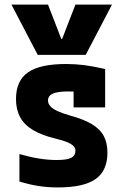

<svg xmlns="http://www.w3.org/2000/svg" viewBox="-20 -810 540 840"><path d="M30 -790H190L248 -640H252L310 -790H470L355 -570H145ZM234 10Q188 10 147 3.5Q106 -3 65 -16V-136Q110 -123 150 -116.5Q190 -110 228 -110Q273 -110 291.5 -119.5Q310 -129 310 -151Q310 -162 301.5 -171Q293 -180 274 -188Q255 -196 225 -203Q163 -218 124.5 -241Q86 -264 68 -297.5Q50 -331 50 -377Q50 -457 102.5 -493.5Q155 -530 269 -530Q310 -530 349 -525Q388 -520 440 -508V-340H302V-480L361 -405Q330 -408 312 -409Q294 -410 280 -410Q233 -410 211.5 -400.5Q190 -391 190 -370Q190 -357 200 -345.5Q210 -334 231.5 -324Q253 -314 288 -304Q347 -288 382.5 -266.5Q418 -245 434 -215Q450 -185 450 -142Q450 -63 398 -26.5Q346 10 234 10Z"/></svg>

Font: M PLUS Code Latin
Style: Bold
Weight: 700
Designer: Coji Morishita
Foundry: UNDERFOREST DESIGN
Version: Version 1.002; ttfautohint (v1.8.3)